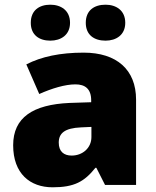

<svg xmlns="http://www.w3.org/2000/svg" viewBox="-20 -787 663 817"><path d="M111 -690C111 -638 147 -614 194 -614C239 -614 278 -638 278 -690C278 -743 239 -767 194 -767C147 -767 111 -743 111 -690ZM345 -690C345 -638 381 -614 429 -614C474 -614 513 -638 513 -690C513 -743 474 -767 429 -767C381 -767 345 -743 345 -690ZM336 -563C236 -563 156 -546 92 -513L147 -387C201 -411 257 -428 301 -428C342 -428 368 -409 368 -360V-352L276 -349C120 -342 36 -287 36 -169C36 -48 108 10 204 10C296 10 339 -14 386 -73H390L427 0H559V-363C559 -491 476 -563 336 -563ZM325 -245 369 -247V-204C369 -157 331 -125 285 -125C252 -125 230 -142 230 -180C230 -220 255 -242 325 -245Z"/></svg>

Font: Noto Sans Myanmar UI Black
Style: Regular
Weight: 900
Designer: Monotype Design Team
Foundry: Monotype Imaging Inc.
Version: Version 2.103